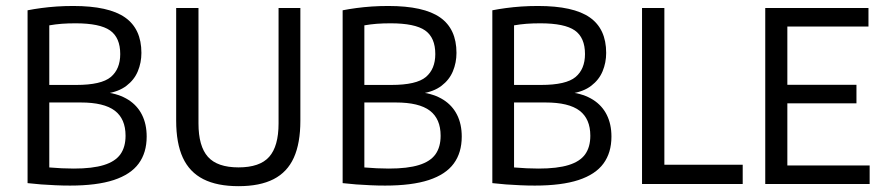

<svg xmlns="http://www.w3.org/2000/svg" viewBox="-20 -622 2980 649"><path d="M216.8 5.3Q192.4 5.3 167.8 4.2Q143.1 3.1 119.1 1.4Q95.1 -0.4 73.2 -3V-587.2Q94.9 -591.5 119.7 -594.8Q144.4 -598.1 171.5 -600Q198.6 -601.8 227.5 -601.8Q347.4 -601.8 402.7 -563Q458 -524.2 458 -443.1Q458 -410.3 445.9 -381.2Q433.9 -352.2 407.4 -332Q381 -311.7 338 -305.5V-310.2Q383 -304.2 413.6 -284.8Q444.3 -265.3 460 -233.8Q475.8 -202.4 475.8 -160.3Q475.8 -105.9 448.8 -69.2Q421.9 -32.4 364.6 -13.5Q307.3 5.3 216.8 5.3ZM229.3 -52.2Q292.8 -52.2 331.2 -64.2Q369.7 -76.1 387.1 -100.6Q404.4 -125.1 404.4 -163.2Q404.4 -220.2 368 -247.9Q331.5 -275.6 253.1 -275.6H137.6V-334.9H237.9Q322.6 -334.9 354.5 -361.7Q386.4 -388.5 386.4 -439.3Q386.4 -494.9 352 -519.1Q317.5 -543.2 235.5 -543.2Q209.7 -543.2 188.4 -541.6Q167.2 -539.9 146.6 -536.3V-56Q168 -54.1 188.6 -53.2Q209.2 -52.2 229.3 -52.2Z M786.3 7.3Q714 7.3 667.3 -16.4Q620.6 -40.1 598 -89Q575.5 -138 575.5 -214.1V-595H650.9V-204.8Q650.9 -127.7 682.8 -91.9Q714.7 -56.2 786.2 -56.2Q858.3 -56.2 889.9 -91.9Q921.6 -127.7 921.6 -204.8V-595H995.3V-214.1Q995.3 -138 973.2 -89Q951.1 -40.1 904.8 -16.4Q858.6 7.3 786.3 7.3Z M1281.8 5.3Q1257.4 5.3 1232.8 4.2Q1208.1 3.1 1184.1 1.4Q1160.1 -0.4 1138.2 -3V-587.2Q1159.9 -591.5 1184.7 -594.8Q1209.4 -598.1 1236.5 -600Q1263.6 -601.8 1292.5 -601.8Q1412.4 -601.8 1467.7 -563Q1523 -524.2 1523 -443.1Q1523 -410.3 1510.9 -381.2Q1498.9 -352.2 1472.4 -332Q1446 -311.7 1403 -305.5V-310.2Q1448 -304.2 1478.6 -284.8Q1509.3 -265.3 1525 -233.8Q1540.8 -202.4 1540.8 -160.3Q1540.8 -105.9 1513.8 -69.2Q1486.9 -32.4 1429.6 -13.5Q1372.3 5.3 1281.8 5.3ZM1294.3 -52.2Q1357.8 -52.2 1396.2 -64.2Q1434.7 -76.1 1452.1 -100.6Q1469.4 -125.1 1469.4 -163.2Q1469.4 -220.2 1433 -247.9Q1396.5 -275.6 1318.1 -275.6H1202.6V-334.9H1302.9Q1387.6 -334.9 1419.5 -361.7Q1451.4 -388.5 1451.4 -439.3Q1451.4 -494.9 1417 -519.1Q1382.5 -543.2 1300.5 -543.2Q1274.7 -543.2 1253.4 -541.6Q1232.2 -539.9 1211.6 -536.3V-56Q1233 -54.1 1253.6 -53.2Q1274.2 -52.2 1294.3 -52.2Z M1787.8 5.3Q1763.4 5.3 1738.8 4.2Q1714.1 3.1 1690.1 1.4Q1666.1 -0.4 1644.2 -3V-587.2Q1665.9 -591.5 1690.7 -594.8Q1715.4 -598.1 1742.5 -600Q1769.6 -601.8 1798.5 -601.8Q1918.4 -601.8 1973.7 -563Q2029 -524.2 2029 -443.1Q2029 -410.3 2016.9 -381.2Q2004.9 -352.2 1978.4 -332Q1952 -311.7 1909 -305.5V-310.2Q1954 -304.2 1984.6 -284.8Q2015.3 -265.3 2031 -233.8Q2046.8 -202.4 2046.8 -160.3Q2046.8 -105.9 2019.8 -69.2Q1992.9 -32.4 1935.6 -13.5Q1878.3 5.3 1787.8 5.3ZM1800.3 -52.2Q1863.8 -52.2 1902.2 -64.2Q1940.7 -76.1 1958.1 -100.6Q1975.4 -125.1 1975.4 -163.2Q1975.4 -220.2 1939 -247.9Q1902.5 -275.6 1824.1 -275.6H1708.6V-334.9H1808.9Q1893.6 -334.9 1925.5 -361.7Q1957.4 -388.5 1957.4 -439.3Q1957.4 -494.9 1923 -519.1Q1888.5 -543.2 1806.5 -543.2Q1780.7 -543.2 1759.4 -541.6Q1738.2 -539.9 1717.6 -536.3V-56Q1739 -54.1 1759.6 -53.2Q1780.2 -52.2 1800.3 -52.2Z M2150.2 0V-595H2225.7V-65.2H2490.5V0Z M2566.7 0V-595H2915.6V-532.3H2641.4V-62.7H2919.6V0ZM2623.5 -272.8V-335.4H2875V-272.8Z"/></svg>

Font: Encode Sans SC Condensed Thin
Style: Regular
Weight: 100
Width: 3
Designer: Multiple Designers
Foundry: Impallari Type
Version: Version 3.002